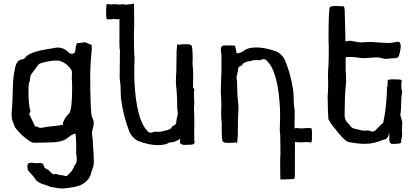

<svg xmlns="http://www.w3.org/2000/svg" viewBox="-20 -792 2332 1067"><path d="M331.5 255.4Q302.7 255.4 260.3 246.6Q239.3 236.3 216.3 231Q206.1 227.5 195.3 220.7Q191.4 216.3 184.1 213.9Q165.5 186 149.4 170.2Q133.3 154.3 133.3 145.5Q133.3 139.2 131.8 132.3Q131.8 112.3 152.8 112.3Q161.1 112.3 168.7 113.8Q176.3 115.2 184.6 115.2Q192.4 115.2 199.7 113.3Q209 113.3 218.8 118.7L228.5 141.1L247.6 151.9L275.4 177.2Q282.2 174.8 289.1 174.8Q299.8 174.8 310.1 180.7Q326.2 180.7 343.8 186Q346.2 187 350.1 187Q361.8 177.2 374 163.6Q386.2 149.9 394 127.4Q406.7 117.2 406.7 91.3Q406.7 76.7 402.8 58.1L403.8 24.4Q403.8 -4.4 399.9 -50.3Q379.9 -46.4 352.1 -22.5Q323.7 -2 265.4 -0.7Q207 0.5 170.9 1.5Q159.2 0.5 148.9 -4.9Q99.1 -37.1 63.5 -84L56.2 -103.5Q44.4 -127.9 44.4 -154.8Q49.3 -222.7 50.3 -264.6Q52.2 -358.4 58.1 -383.3Q60.5 -393.6 61.5 -403.3Q70.3 -459.5 102.1 -461.9Q115.2 -462.9 123 -475.1Q146 -504.9 262.7 -522Q275.4 -523.9 284.7 -525.9Q293.9 -527.8 302.2 -527.8Q332 -527.8 356.9 -504.9Q365.7 -493.2 378.4 -493.2L386.7 -494.1Q398.4 -496.6 399.2 -515.9Q399.9 -535.2 407.7 -552.2H414.6Q432.6 -555.2 444.8 -555.2Q438.5 -555.2 438.5 -555.7Q438.5 -557.1 449.7 -557.1Q457 -557.1 470.7 -549.8Q479 -545.4 488.3 -543Q488.3 -539.1 489.3 -535.2Q490.2 -531.2 490.2 -523.9Q481.4 -425.3 481.4 -389.2Q481.4 -161.6 491.7 -140.6Q501 -124.5 501 -106.9Q501 -94.7 496.3 -80.8Q491.7 -66.9 491.7 -51.8Q491.7 -39.6 493.9 -25.9Q496.1 -12.2 496.1 3.4Q501.5 68.4 501.5 101.6Q501.5 125 499 132.3Q492.7 148.9 487.8 163.6Q481 205.1 439.5 230.5Q414.6 248 331.5 255.4ZM205.1 -81.1Q209 -81.1 213.9 -82.5Q223.1 -85.4 310.1 -95.2Q324.7 -97.2 330.1 -98.6V-109.4Q330.1 -112.8 336.9 -126Q347.7 -146.5 363.8 -161.1Q380.9 -180.7 380.9 -302.7Q380.9 -341.3 378.9 -354.5L379.9 -386.2Q379.9 -397 377 -402.3Q355 -438.5 313 -453.6Q306.2 -455.6 293.9 -455.6Q265.1 -455.6 226.1 -446.3Q201.2 -440.9 193.4 -433.1L163.1 -391.6Q149.4 -376.5 148.4 -365.2L145 -338.4Q138.2 -333 138.2 -291.5Q138.2 -206.5 149.4 -172.9L142.1 -158.7L175.3 -88.9L179.2 -89.8Q182.1 -89.8 191.7 -85.4Q201.2 -81.1 205.1 -81.1Z M1053.2 -303.7Q1060.1 -299.3 1060.1 -292Q1060.1 -288.1 1058.1 -283.7V-249.5Q1059.6 -241.2 1059.6 -216.3Q1058.1 -203.6 1058.1 -190.4L1060.1 -121.1L1059.1 -54.2L1059.6 -11.7Q1061.5 -6.3 1061.5 -2.4Q1061.5 12.2 1039.1 12.2L1007.3 13.2Q982.4 13.2 980.5 0L981.4 -20.5Q950.7 -0.5 927.2 -0.5L922.4 -1Q900.9 14.6 856.4 14.6Q810.1 14.6 746.6 -8.8Q708 -30.3 694.3 -72.8Q665.5 -150.4 653.8 -235.4Q650.9 -255.9 650.9 -281.7Q650.9 -321.3 645.5 -354.5L645 -360.4Q645.5 -365.7 646.5 -512.7Q643.6 -520 643.6 -557.1L644 -686.5Q639.2 -684.6 633.3 -684.6L617.7 -686.5Q612.3 -686.5 601.6 -685.1Q600.1 -684.1 596.2 -684.1Q590.8 -685.5 586.4 -685.5L575.7 -684.6Q569.8 -686.5 569.8 -712.9L570.3 -746.6Q570.3 -770.5 577.1 -770.5Q579.1 -770.5 581.5 -768.6L601.6 -767.1L613.3 -769L646 -766.6Q651.9 -766.6 657.7 -768.6Q669.4 -768.6 673.3 -766.6H689.5Q691.9 -769 693.4 -769Q694.8 -769 696.3 -767.1L724.1 -772Q724.1 -768.1 724.6 -764.2Q725.6 -757.8 725.6 -636.7Q724.1 -624 724.1 -613.8Q724.1 -487.8 728 -470.7Q726.1 -421.4 726.1 -382.3Q726.1 -363.3 726.6 -346.7Q736.8 -131.3 796.4 -67.4Q806.2 -54.2 817.9 -54.2Q823.2 -54.2 839.4 -60.5Q848.6 -59.1 857.4 -59.1Q876.5 -59.1 892.6 -65.4Q930.7 -69.8 939 -91.8Q960.9 -94.7 960.9 -126Q963.4 -134.3 965.8 -149.4Q968.3 -151.4 968.3 -159.2Q968.3 -168 965.3 -185.1Q965.3 -255.4 959.5 -308.1Q957.5 -321.8 957.5 -341.8Q957.5 -364.3 960 -396L961.4 -509.8Q961.4 -514.6 965.3 -547.9Q968.3 -546.9 970.9 -544.9Q973.6 -543 977.1 -541.5Q981 -545.9 983.4 -545.9Q986.8 -545.4 991.7 -545.4Q996.6 -545.4 1000.2 -545.9Q1003.9 -546.4 1010.3 -546.4Q1016.6 -546.4 1026.4 -545.9Q1036.1 -545.4 1043.5 -540Q1050.8 -534.7 1050.8 -457Q1049.8 -449.7 1049.8 -441.9Q1049.8 -434.6 1050.8 -427.2Q1053.7 -401.9 1053.7 -371.1L1052.7 -319.8Z M1538.6 205.6Q1538.6 201.7 1538.1 198.2Q1537.1 192.4 1537.1 87.4Q1538.6 75.7 1538.6 65.9Q1538.6 -53.2 1534.7 -69.3Q1536.6 -116.2 1536.6 -152.8Q1536.6 -170.9 1536.1 -186.5Q1525.9 -390.1 1466.3 -450.7Q1456.5 -463.4 1444.8 -463.4Q1439.5 -463.4 1423.3 -457Q1414.1 -458.5 1405.3 -458.5Q1386.2 -458.5 1370.1 -452.6Q1332 -448.2 1323.7 -427.7Q1301.8 -424.8 1301.8 -396Q1299.3 -387.7 1296.9 -373Q1294.4 -371.6 1294.4 -363.8Q1294.4 -355.5 1297.4 -339.4Q1297.4 -272.9 1303.2 -223.1Q1305.2 -210.4 1305.2 -191.4Q1305.2 -169.9 1302.7 -140.1L1301.3 -32.7Q1301.3 -27.8 1297.4 3.4Q1294.4 2.4 1291.7 0.7Q1289.1 -1 1285.6 -2.4Q1281.7 1.5 1279.3 1.5Q1275.9 1 1271 1Q1266.1 1 1262.5 1.5Q1258.8 2 1252.4 2Q1246.1 2 1236.3 1.5Q1226.6 1 1219.2 -3.9Q1211.9 -8.8 1211.9 -82.5Q1212.9 -89.4 1212.9 -96.7Q1212.9 -103.5 1211.9 -110.4Q1209 -134.8 1209 -163.6L1210 -211.9L1209.5 -238.3Q1207 -274.4 1207 -280.8L1209 -361.8Q1210.9 -382.3 1210.9 -397L1210.4 -489.7L1207 -515.1Q1207 -539.1 1225.6 -539.1L1244.1 -539.6Q1274.4 -539.6 1286.1 -538.1Q1294.9 -502.4 1294.9 -495.6Q1321.8 -497.1 1340.3 -513.7Q1361.8 -528.3 1406.2 -528.3Q1452.6 -528.3 1516.1 -506.3Q1554.7 -485.8 1568.4 -445.8Q1597.2 -372.1 1608.9 -292Q1611.8 -272.5 1611.8 -248Q1611.8 -210.9 1617.2 -179.2L1617.7 -173.8Q1617.2 -169.9 1616.7 -79.6L1620.1 -78.6Q1625 -80.6 1630.9 -80.6L1646.5 -78.6Q1671.4 -78.6 1682.1 -80.1Q1683.6 -81.1 1686.5 -81.1H1688.5Q1692.9 -79.6 1697.3 -79.6L1708 -80.6Q1713.9 -78.6 1713.9 -53.7L1713.4 -22Q1713.4 0.5 1706.5 0.5Q1704.6 0.5 1702.1 -1.5L1682.1 -2.4L1650.9 -1L1619.1 -2.9L1618.7 191.9Q1618.7 194.3 1617.4 196.5Q1616.2 198.7 1615 200.2Q1613.8 201.7 1612.8 203.1Z M2162.1 7.8Q2156.7 7.8 2155.3 7.1Q2153.8 6.3 2152.3 6.3Q2144 -2 2144 -12.2L2143.1 -68.4Q2143.1 -18.1 2109.9 -15.6Q2058.1 7.3 2009.3 7.3Q1962.9 7.3 1914.1 -3.4Q1887.2 -16.1 1842.8 -75.7Q1818.4 -103 1804.7 -130.4Q1804.7 -146 1802.7 -167.5L1800.8 -252.4Q1800.8 -258.8 1803.2 -296.9L1803.7 -324.7L1802.7 -375Q1802.7 -405.3 1805.7 -431.2L1807.1 -496.6Q1807.1 -555.7 1805.7 -562.5Q1805.7 -747.6 1813.5 -752.7Q1821.3 -757.8 1831.5 -758.3Q1841.8 -758.8 1848.1 -758.8Q1855 -758.8 1858.9 -758.3Q1871.6 -756.8 1884.3 -756.8Q1888.2 -756.8 1888.9 -757.1Q1889.6 -757.3 1890.1 -757.3Q1892.6 -757.3 1895.5 -737.3L1899.9 -561.5Q1913.1 -565.4 1924.8 -565.4Q1934.1 -565.4 1942.4 -563Q1961.4 -558.1 1986.3 -556.2L2038.1 -559.1Q2119.6 -553.2 2133.3 -553.2Q2160.6 -553.2 2177.2 -558.1Q2183.6 -560.1 2189 -560.1Q2207 -560.1 2207 -535.2Q2207 -524.9 2203.4 -506.6Q2199.7 -488.3 2195.3 -477.5Q2188.5 -470.7 2182.6 -469.2Q2146 -467.3 2133.3 -465.3L2122.6 -464.8Q2116.2 -464.8 2110.8 -466.3Q2092.3 -473.1 2068.4 -473.1L2002.4 -468.8Q1987.3 -468.8 1974.6 -471.2Q1948.2 -475.6 1926.3 -475.6Q1912.6 -475.6 1900.9 -473.6V-399.9Q1903.3 -368.7 1903.3 -346.2Q1903.3 -326.2 1901.4 -312.5Q1895.5 -260.7 1895 -151.9Q1895 -121.6 1922.9 -98.1Q1931.6 -76.7 1971.7 -72.3Q1988.3 -65.9 2008.3 -65.9Q2017.6 -65.9 2027.3 -67.4Q2043.9 -60.5 2049.8 -60.5Q2062 -60.5 2072.3 -74.2Q2105.5 -107.9 2108.9 -107.9Q2125 -174.8 2129.9 -274.4Q2130.4 -290.5 2130.4 -309.6L2134.3 -310.5Q2134.3 -313.5 2133.8 -315.2Q2133.3 -316.9 2133.3 -322.8Q2134.8 -327.6 2134.8 -332L2133.3 -344.2Q2135.7 -351.1 2160.2 -351.1L2191.4 -350.6Q2213.4 -350.6 2213.4 -342.8Q2213.4 -340.8 2210.9 -337.9L2210.4 -315.4L2211.4 -292.5Q2215.3 -288.6 2215.3 -287.6L2214.8 -282.2Q2209 -248.5 2209 -210Q2209 -184.1 2206.1 -163.6L2204.6 -152.3L2215.8 -112.8L2213.4 -68.4Q2213.4 -60.1 2214.8 -51.8Q2214.8 -35.6 2213.9 -30.8L2208.5 -8.8Q2210.4 -5.9 2210.4 -3.4Q2210.4 7.3 2175.8 7.3Z"/></svg>

Font: Kurland
Style: Regular
Weight: 400
Designer: GGBot
Version: 0.22